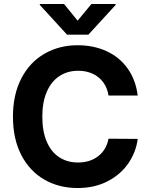

<svg xmlns="http://www.w3.org/2000/svg" viewBox="-20 -947 764 977"><path d="M377.9 -586.9Q322.8 -586.9 281.5 -559.3Q240.2 -531.7 217.8 -479.2Q195.3 -426.8 195.3 -353.5Q195.3 -278.8 217.8 -226.3Q240.2 -173.8 281.2 -147Q322.3 -120.1 377 -120.1Q438 -120.1 479.7 -152.3Q521.5 -184.6 532.2 -241.2L680.7 -240.2Q672.4 -173.3 633.3 -116.2Q594.2 -59.1 527.8 -24.7Q461.4 9.8 375 9.8Q279.8 9.8 205.1 -33.4Q130.4 -76.7 88.1 -158.7Q45.9 -240.7 45.9 -353.5Q45.9 -465.8 88.6 -548.1Q131.3 -630.4 206.3 -673.6Q281.2 -716.8 375 -716.8Q456.5 -716.8 522.5 -686.5Q588.4 -656.2 629.6 -598.4Q670.9 -540.5 680.7 -460.9H532.2Q526.4 -499.5 505.4 -528.1Q484.4 -556.6 451.7 -571.8Q418.9 -586.9 377.9 -586.9ZM375 -841.8 445.3 -926.8H568.4V-921.9L429.7 -770.5H321.3L182.6 -921.9V-926.8H305.7Z"/></svg>

Font: Pretendard
Style: Bold
Weight: 700
Designer: Base glyphs from Inter by Rasmus Andersson; Hangeul glyphs from Noto Sans CJK(Source Han Sans) by Jang Soo-young and Kan
Foundry: Kil Hyung-jin
Version: Version 1.309